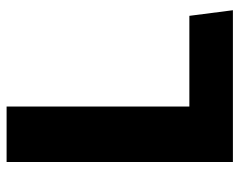

<svg xmlns="http://www.w3.org/2000/svg" viewBox="-92 -634 726 582"><g transform="rotate(-90 271.0 -343.0)"><path d="M71 0V-686H239V-132H514L531 0Z"/></g></svg>

Font: Chivo Medium
Style: Bold
Weight: 700
Version: Version 2.002